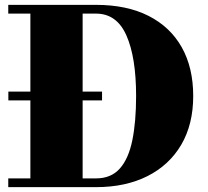

<svg xmlns="http://www.w3.org/2000/svg" viewBox="-20 -770 854 790"><path d="M375 0H14V-36H105V-714H14V-750H375Q501.5 -750 591 -704.8Q680.5 -659.5 727.8 -575.5Q775 -491.5 775 -375Q775 -258.5 725.8 -174.5Q676.5 -90.5 586.5 -45.2Q496.5 0 375 0ZM375 -714H320V-36H375Q437 -36 473 -76.5Q509 -117 524.5 -193Q540 -269 540 -375Q540 -534 500.2 -624Q460.5 -714 375 -714ZM14.4 -393H399.9V-357H14.4Z"/></svg>

Font: Bodoni* 06pt Fatface
Style: Regular
Weight: 900
Version: Version 2.3